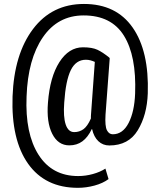

<svg xmlns="http://www.w3.org/2000/svg" viewBox="-20 -714 801 956"><path d="M715.8 -248.5Q711.9 -141.1 666 -65.4Q620.1 10.3 524.4 10.3Q492.2 10.3 469.7 -11Q447.3 -32.2 438.5 -71.3H437Q417.5 -30.3 390.1 -10.3Q362.8 9.8 325.2 9.8Q269 9.8 240 -47.9Q210.9 -105.5 218.8 -203.1Q228.5 -330.6 275.6 -404.5Q322.8 -478.5 393.1 -478.5Q439 -478.5 465.3 -466.1Q491.7 -453.6 525.4 -426.3L523.9 -424.8H526.4L505.4 -143.1Q502 -85.4 512.5 -65.4Q522.9 -45.4 541.5 -45.4Q591.3 -45.4 620.4 -101.8Q649.4 -158.2 652.8 -248.5Q659.7 -436 596.9 -536.6Q534.2 -637.2 396.5 -637.2Q268.1 -637.2 193.4 -528.3Q118.7 -419.4 112.3 -233.4Q104.5 -49.3 171.9 56.6Q239.3 162.6 369.1 162.6Q405.8 162.6 442.1 152.6Q478.5 142.6 504.9 125.5L520.5 177.7Q492.2 198.7 450.4 210Q408.7 221.2 367.7 221.2Q205.1 221.2 120.1 101.6Q35.2 -18.1 42.5 -233.4Q50.3 -444.8 144.5 -569.6Q238.8 -694.3 397.9 -694.3Q558.6 -694.3 640.6 -576.7Q722.7 -459 715.8 -248.5ZM299.8 -203.1Q294.4 -132.3 307.1 -94.2Q319.8 -56.2 349.6 -56.2Q375 -56.2 395.3 -70.6Q415.5 -85 432.6 -124Q432.6 -130.4 432.6 -134.5Q432.6 -138.7 433.1 -143.1L452.1 -405.8Q441.4 -410.6 430.4 -413.6Q419.4 -416.5 407.7 -416.5Q357.9 -416.5 332.5 -364.7Q307.1 -313 299.8 -203.1Z"/></svg>

Font: Franco
Style: Regular
Weight: 400
Designer: Google
Version: Version 1.200311; 2013